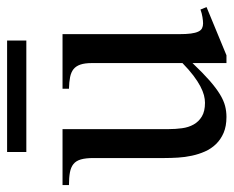

<svg xmlns="http://www.w3.org/2000/svg" viewBox="-78 -566 658 541"><g transform="rotate(-90 250.5 -295.0)"><path d="M365.7 14.6H343.8V-81.1Q315.4 -51.3 294.2 -32.7Q272.9 -14.2 255.6 -3.7Q238.3 6.8 223.1 10.7Q208 14.6 191.9 14.6Q166 14.6 147.2 6.6Q128.4 -1.5 115.5 -14.9Q102.5 -28.3 94.7 -45.9Q86.9 -63.5 82.8 -82.8Q78.6 -102.1 77.4 -122.1Q76.2 -142.1 76.2 -159.7V-359.9Q76.2 -381.8 72.3 -395.5Q68.4 -409.2 59.3 -416.5Q50.3 -423.8 35.6 -426.5Q21 -429.2 0 -429.2V-447.3H157.7V-147.9Q157.7 -128.9 160.2 -110.6Q162.6 -92.3 170.7 -77.9Q178.7 -63.5 193.4 -54.7Q208 -45.9 231.9 -45.9Q241.7 -45.9 253.2 -48.8Q264.6 -51.8 278.6 -59.1Q292.5 -66.4 308.6 -78.6Q324.7 -90.8 343.8 -109.4V-363.8Q343.8 -384.3 339.6 -396.7Q335.4 -409.2 326.7 -416.3Q317.9 -423.3 304.2 -426Q290.5 -428.7 271.5 -429.2V-447.3H425.3V-118.7Q425.3 -98.6 427 -85.7Q428.7 -72.8 432.4 -64.9Q436 -57.1 441.9 -54.2Q447.8 -51.3 455.6 -51.3Q462.4 -51.3 473.1 -53Q483.9 -54.7 494.6 -58.6L501.5 -41.5ZM93.3 -549.3V-603.5H407.2V-549.3Z"/></g></svg>

Font: Doulos SIL APac
Style: Regular
Weight: 400
Designer: Walt Agee, Victor Gaultney, Peter Martin, Debbi Hosken, Becca Hirsbrunner
Foundry: SIL International
Version: Version 5.000